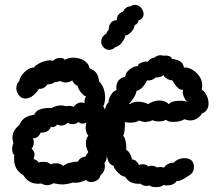

<svg xmlns="http://www.w3.org/2000/svg" viewBox="-20 -776 915 789"><path d="M837 -351Q837 -320 809 -309Q802 -296 789 -288.5Q776 -281 761 -281Q751 -281 738 -286Q731 -281 718 -278Q705 -275 692 -275Q670 -275 662 -284Q652 -277 633 -277Q617 -277 607 -282Q591 -275 578 -275Q565 -275 551 -281Q542 -272 514 -272Q499 -272 493 -275Q494 -265 492.5 -245.5Q491 -226 486 -218Q492 -213 495.5 -198.5Q499 -184 499 -171Q499 -164 498 -161Q506 -157 513 -146Q520 -135 522 -121Q532 -121 540.5 -113Q549 -105 551 -97Q555 -101 566 -101Q574 -101 580.5 -98.5Q587 -96 588 -92Q596 -95 603 -95Q615 -95 625 -88Q635 -90 639 -90Q647 -90 654 -87Q657 -94 668.5 -101Q680 -108 694 -107Q701 -116 713 -121Q725 -126 738 -126Q765 -126 774 -107Q777 -100 777 -90Q777 -66 757 -55Q754 -53 736.5 -42Q719 -31 706 -32Q693 -14 668 -14Q657 -14 652 -16Q643 -7 621 -7Q602 -7 594 -14Q590 -12 581 -12Q568 -12 557 -21Q512 -18 494 -50Q482 -50 465.5 -66Q449 -82 447 -94Q427 -101 422 -123L419 -136Q419 -116 409 -105Q411 -101 411 -92Q411 -71 394 -57Q390 -43 379 -35.5Q368 -28 355 -28Q342 -28 334 -36Q308 -25 292 -25Q284 -25 280 -26Q254 -18 236 -18Q223 -18 200 -23Q186 -15 173 -15Q161 -15 151 -22Q146 -21 136 -21Q97 -21 76 -56Q38 -78 38 -122Q38 -133 39 -139Q30 -145 30 -164Q30 -177 35 -187Q31 -205 31 -210Q31 -239 59 -262Q70 -285 84.5 -293Q99 -301 121 -305Q127 -322 149 -328Q171 -334 192 -332Q198 -336 209 -339.5Q220 -343 231 -343Q243 -343 252 -339Q254 -341 262 -341Q268 -341 274 -340Q280 -339 282 -337Q296 -355 315 -355Q321 -355 327 -352V-355Q327 -372 334 -379Q324 -382 312.5 -396.5Q301 -411 299 -423Q283 -430 277 -446Q265 -437 249 -437Q238 -437 228 -443Q211 -438 206 -439Q192 -429 175 -429Q160 -409 140 -411Q131 -395 115.5 -383Q100 -371 84 -371Q66 -371 55 -388Q47 -401 47 -413Q47 -431 59 -443Q62 -458 73 -471.5Q84 -485 97.5 -492.5Q111 -500 119 -498Q126 -509 147 -518.5Q168 -528 186 -528Q190 -528 198 -526Q209 -538 227 -538Q241 -538 247 -530Q260 -539 281 -539Q306 -539 325.5 -527Q345 -515 348 -495Q366 -489 375.5 -476.5Q385 -464 387 -442Q400 -429 406 -411.5Q412 -394 412 -376Q412 -353 404 -339Q407 -336 411 -326Q417 -349 427 -357Q425 -362 429.5 -373.5Q434 -385 442 -394.5Q450 -404 459 -405Q458 -409 458 -416Q458 -452 495 -461Q495 -477 513 -491Q531 -505 546 -504Q547 -514 563 -519.5Q579 -525 587 -522Q595 -535 616 -540Q625 -549 641 -549Q646 -549 652 -547Q665 -549 676 -545Q687 -541 686 -534Q705 -532 719 -524.5Q733 -517 736 -498Q748 -501 766 -492Q784 -483 797.5 -465Q811 -447 811 -423Q811 -419 809 -407Q819 -403 828 -386Q837 -369 837 -351ZM718 -362Q741 -362 751 -357Q744 -361 737.5 -374Q731 -387 731 -398Q731 -405 733 -407Q721 -406 712 -414Q703 -422 696.5 -432.5Q690 -443 687 -447Q683 -444 668.5 -451.5Q654 -459 653 -467Q649 -463 638 -460Q627 -457 620 -458Q616 -453 606 -448.5Q596 -444 585 -446Q576 -429 566 -418Q556 -407 541 -402Q539 -389 529.5 -374Q520 -359 510 -349L514 -348Q525 -358 547 -358Q560 -358 571.5 -355Q583 -352 588 -348Q611 -363 636 -363Q659 -363 674 -348Q685 -362 718 -362ZM333 -187Q333 -208 343 -218Q332 -232 332 -251Q332 -264 336 -273Q328 -268 318 -268Q309 -268 303 -275Q294 -266 278 -266Q268 -266 258 -271Q247 -260 231 -260Q226 -260 216 -264Q201 -249 189 -255Q183 -241 173.5 -236Q164 -231 147 -231Q143 -220 133.5 -213Q124 -206 114 -208Q119 -201 119 -192Q119 -177 110 -165Q122 -153 122 -142Q122 -134 118 -122Q122 -122 129.5 -117.5Q137 -113 138 -108Q146 -111 158 -111Q180 -111 187 -101Q198 -105 210 -105Q229 -105 240 -94Q248 -102 266.5 -107Q285 -112 300 -112Q309 -130 332 -133Q334 -140 343 -151Q339 -157 336 -167Q333 -177 333 -187ZM455 -583Q442 -571 429 -571Q416 -571 406 -581Q396 -591 396 -605Q396 -625 418 -639Q419 -645 427 -655Q427 -670 434.5 -681Q442 -692 460 -693Q459 -705 466.5 -715Q474 -725 486 -728Q489 -737 497.5 -743.5Q506 -750 516 -750Q525 -756 535 -756Q549 -756 559.5 -744Q570 -732 570 -718Q570 -699 549 -692Q548 -679 533 -672Q532 -659 520 -645.5Q508 -632 495 -630Q493 -616 480 -600Q467 -584 455 -583Z"/></svg>

Font: Pangolin
Style: Regular
Weight: 400
Designer: Kevin Burke
Foundry: Google, Inc.
Version: Version 1.101